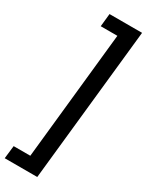

<svg xmlns="http://www.w3.org/2000/svg" viewBox="-310 -828 865 1119"><g transform="rotate(30 122.5 -268.5)"><path d="M281 -785 172 248H-47L-37 161H75L165 -698H53L62 -785Z"/></g></svg>

Font: Zilla Slab
Style: Bold Italic
Weight: 700
Italic angle: -6°
Designer: Typotheque.com
Foundry: Typotheque type foundry
Version: Version 1.1; 2017; ttfautohint (v1.6)